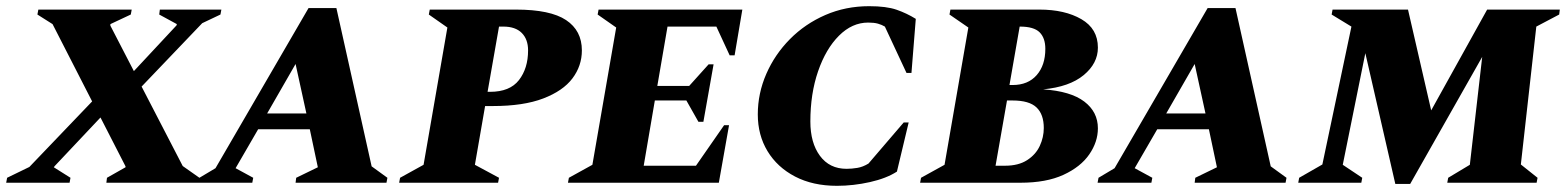

<svg xmlns="http://www.w3.org/2000/svg" viewBox="-66 -591 5065 621"><path d="M-46 0 -43 -16 29 -51 232 -263 104 -513 55 -544 58 -560H360L357 -544L291 -513V-508L367 -361L505 -509L506 -513L449 -544L451 -560H650L647 -544L588 -516L392 -311L525 -54L579 -16L577 0H278L280 -16L340 -50V-53L259 -211L111 -54L108 -50L162 -16L159 0Z M576 0 579 -16 631 -47 932 -565H1022L1136 -53L1187 -16L1184 0H890L892 -16L962 -50L936 -173H769L696 -47L753 -16L750 0ZM798 -224H925L890 -384Z M1225 0 1228 -16 1304 -58 1381 -502 1321 -544 1324 -560H1603Q1714 -560 1765 -526Q1816 -492 1816 -428Q1816 -378 1785.5 -337.5Q1755 -297 1691 -272.5Q1627 -248 1528 -248H1503L1470 -58L1548 -16L1545 0ZM1548 -505 1511 -294H1519Q1583 -294 1612.5 -332Q1642 -370 1642 -428Q1642 -464 1621.5 -484.5Q1601 -505 1562 -505Z M1771 0 1774 -16 1850 -58 1927 -502 1867 -544 1870 -560H2335L2310 -412H2294L2251 -505H2093L2060 -313H2163L2226 -383H2242L2209 -197H2193L2154 -266H2052L2016 -55H2185L2276 -186H2292L2259 0Z M2641 10Q2563 10 2505.5 -20Q2448 -50 2416.5 -102Q2385 -154 2385 -221Q2385 -289 2412.5 -352Q2440 -415 2489 -464.5Q2538 -514 2603.5 -542.5Q2669 -571 2745 -571Q2801 -571 2834 -559.5Q2867 -548 2896 -530L2882 -355H2866L2796 -505Q2786 -511 2773.5 -514.5Q2761 -518 2742 -518Q2690 -518 2647.5 -475.5Q2605 -433 2580 -360.5Q2555 -288 2555 -198Q2555 -129 2586 -87Q2617 -45 2672 -45Q2689 -45 2707 -48Q2725 -51 2743 -62L2857 -195H2873L2835 -36Q2801 -14 2747.5 -2Q2694 10 2641 10Z M2910 0 2913 -16 2989 -58 3066 -502 3005 -544 3008 -560H3296Q3378 -560 3431.5 -529Q3485 -498 3485 -437Q3485 -386 3439 -348Q3393 -310 3308 -302Q3397 -296 3441 -262.5Q3485 -229 3485 -176Q3485 -132 3457 -91.5Q3429 -51 3373.5 -25.5Q3318 0 3235 0ZM3233 -505H3232L3199 -316H3209Q3259 -316 3287 -348Q3315 -380 3315 -433Q3315 -468 3296.5 -486.5Q3278 -505 3233 -505ZM3209 -266H3191L3154 -55H3185Q3228 -55 3256 -73Q3284 -91 3297 -119Q3310 -147 3310 -177Q3310 -221 3286.5 -243.5Q3263 -266 3209 -266Z M3484 0 3487 -16 3539 -47 3840 -565H3930L4044 -53L4095 -16L4092 0H3798L3800 -16L3870 -50L3844 -173H3677L3604 -47L3661 -16L3658 0ZM3706 -224H3833L3798 -384Z M4133 0 4136 -16 4211 -59 4305 -505 4241 -544 4244 -560H4488L4563 -234L4744 -560H4979L4977 -544L4903 -505L4853 -59L4907 -16L4904 0H4615L4618 -16L4688 -58L4728 -407L4495 4H4447L4350 -419L4277 -58L4340 -16L4337 0Z"/></svg>

Font: Spectral SC ExtraBold
Style: Italic
Weight: 800
Italic angle: -10°
Designer: Jean-Baptiste Levee
Foundry: Production Type
Version: Version 2.001